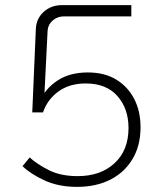

<svg xmlns="http://www.w3.org/2000/svg" viewBox="-20 -720 640 750"><path d="M281 10Q209 10 154.5 -15Q100 -40 68 -71L96 -105Q124 -79 170.5 -55.5Q217 -32 283 -32Q373 -32 427.5 -82.5Q482 -133 482 -220Q482 -296 438.5 -345Q395 -394 315 -394Q251 -394 208 -362.5Q165 -331 148 -281H106L120 -607Q122 -648 151 -674Q180 -700 222 -700H493V-656H229Q205 -656 186.5 -640.5Q168 -625 166 -601L152 -321L135 -323Q156 -373 204 -405Q252 -437 323 -437Q388 -437 433.5 -409.5Q479 -382 504 -334Q529 -286 529 -223Q529 -151 497.5 -98.5Q466 -46 410.5 -18Q355 10 281 10Z"/></svg>

Font: SUSE Thin ExtraLight
Style: Regular
Weight: 250
Version: Version 1.000